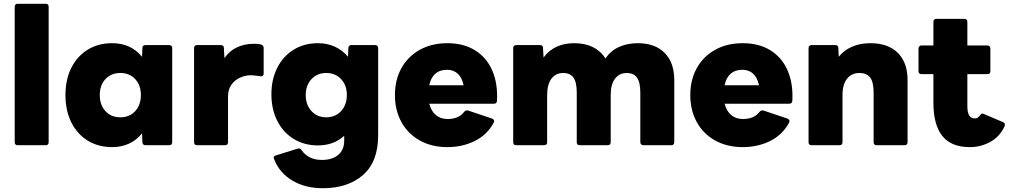

<svg xmlns="http://www.w3.org/2000/svg" viewBox="-20 -770 5348 1018"><path d="M74 0Q58 0 58 -16V-734Q58 -750 74 -750H222Q238 -750 238 -734V-16Q238 0 222 0Z M327 -266Q327 -348 358 -410Q389 -472 445 -506.5Q501 -541 574 -541Q674 -541 733 -469L735 -516Q735 -523 739.5 -527Q744 -531 751 -531H877Q884 -531 888.5 -527Q893 -523 893 -516V-16Q893 0 877 0H751Q744 0 739.5 -4.5Q735 -9 735 -16L733 -63Q674 10 574 10Q501 10 445 -24.5Q389 -59 358 -121.5Q327 -184 327 -266ZM727 -266Q727 -318 697 -350.5Q667 -383 618 -383Q569 -383 539 -350.5Q509 -318 509 -266Q509 -214 539 -181Q569 -148 618 -148Q667 -148 697 -181Q727 -214 727 -266Z M1025 0Q1009 0 1009 -16V-516Q1009 -523 1013.5 -527Q1018 -531 1025 -531H1150Q1167 -531 1167 -516L1170 -462Q1196 -500 1236.5 -519Q1277 -538 1326 -538Q1349 -538 1364 -534Q1378 -529 1378 -516V-379Q1378 -372 1373 -368Q1368 -364 1360 -366Q1325 -371 1309 -371Q1281 -371 1253 -358.5Q1225 -346 1207 -321Q1189 -296 1189 -259V-16Q1189 0 1173 0Z M1433 73Q1431 67 1431 66Q1431 57 1443 54L1558 18Q1560 17 1564 17Q1573 17 1579 26Q1615 78 1687 78Q1741 78 1773 51.5Q1805 25 1805 -25V-50Q1749 1 1666 1Q1593 1 1537 -33.5Q1481 -68 1450 -129.5Q1419 -191 1419 -270Q1419 -349 1450 -410.5Q1481 -472 1537 -506.5Q1593 -541 1666 -541Q1715 -541 1755.5 -522.5Q1796 -504 1825 -469L1827 -516Q1827 -523 1831.5 -527Q1836 -531 1843 -531H1969Q1976 -531 1980.5 -527Q1985 -523 1985 -516V-52Q1985 88 1904.5 158Q1824 228 1692 228Q1598 228 1529.5 187Q1461 146 1433 73ZM1819 -266Q1819 -318 1788.5 -350.5Q1758 -383 1710 -383Q1662 -383 1631.5 -350.5Q1601 -318 1601 -266Q1601 -214 1631.5 -181Q1662 -148 1710 -148Q1758 -148 1788.5 -181Q1819 -214 1819 -266Z M2074 -266Q2074 -347 2108.5 -409Q2143 -471 2206 -506Q2269 -541 2352 -541Q2439 -541 2500 -502.5Q2561 -464 2590.5 -395Q2620 -326 2615 -235Q2614 -220 2598 -220H2256Q2266 -181 2291 -160Q2316 -139 2353 -139Q2413 -139 2441 -177Q2450 -187 2462 -184L2590 -141Q2600 -136 2600 -128L2598 -120Q2563 -55 2497.5 -22.5Q2432 10 2352 10Q2269 10 2206 -25Q2143 -60 2108.5 -122.5Q2074 -185 2074 -266ZM2256 -318H2438Q2430 -358 2407.5 -379Q2385 -400 2350 -400Q2312 -400 2288 -379Q2264 -358 2256 -318Z M2717 0Q2701 0 2701 -16V-516Q2701 -523 2705.5 -527Q2710 -531 2717 -531H2843Q2859 -531 2859 -516L2862 -465Q2918 -541 3025 -541Q3082 -541 3124 -520Q3166 -499 3190 -460Q3218 -501 3262 -521Q3306 -541 3362 -541Q3453 -541 3504 -489.5Q3555 -438 3555 -346V-16Q3555 -9 3551 -4.5Q3547 0 3540 0H3391Q3384 0 3379.5 -4.5Q3375 -9 3375 -16V-279Q3375 -334 3357.5 -358.5Q3340 -383 3303 -383Q3264 -383 3241 -353Q3218 -323 3218 -266V-16Q3218 0 3202 0H3054Q3038 0 3038 -16V-279Q3038 -334 3020.5 -358.5Q3003 -383 2966 -383Q2927 -383 2904 -353Q2881 -323 2881 -266V-16Q2881 0 2865 0Z M3640 -266Q3640 -347 3674.5 -409Q3709 -471 3772 -506Q3835 -541 3918 -541Q4005 -541 4066 -502.5Q4127 -464 4156.5 -395Q4186 -326 4181 -235Q4180 -220 4164 -220H3822Q3832 -181 3857 -160Q3882 -139 3919 -139Q3979 -139 4007 -177Q4016 -187 4028 -184L4156 -141Q4166 -136 4166 -128L4164 -120Q4129 -55 4063.5 -22.5Q3998 10 3918 10Q3835 10 3772 -25Q3709 -60 3674.5 -122.5Q3640 -185 3640 -266ZM3822 -318H4004Q3996 -358 3973.5 -379Q3951 -400 3916 -400Q3878 -400 3854 -379Q3830 -358 3822 -318Z M4283 0Q4267 0 4267 -16V-516Q4267 -523 4271.5 -527Q4276 -531 4283 -531H4408Q4425 -531 4425 -516L4427 -469Q4456 -505 4499 -523Q4542 -541 4595 -541Q4689 -541 4740.5 -489.5Q4792 -438 4792 -346V-16Q4792 0 4776 0H4628Q4612 0 4612 -16V-279Q4612 -334 4594 -358.5Q4576 -383 4536 -383Q4496 -383 4471.5 -353Q4447 -323 4447 -266V-16Q4447 0 4431 0Z M4929 -225V-377H4866Q4850 -377 4850 -393V-513Q4850 -520 4854.5 -524.5Q4859 -529 4866 -529H4929V-654Q4929 -670 4945 -670H5093Q5109 -670 5109 -654V-529H5215Q5222 -529 5226.5 -524.5Q5231 -520 5231 -513V-393Q5231 -377 5215 -377H5109V-208Q5109 -174 5118.5 -158Q5128 -142 5149 -142Q5158 -142 5164.5 -146.5Q5171 -151 5178 -161Q5183 -168 5189 -168Q5192 -168 5198 -165L5299 -122Q5308 -118 5308 -109Q5308 -103 5305 -97Q5278 -43 5228.5 -16.5Q5179 10 5122 10Q5023 10 4976 -49.5Q4929 -109 4929 -225Z"/></svg>

Font: LINE Seed Sans TH App ExtraBold
Style: Regular
Weight: 800
Designer: Dalton Maag Ltd | Thai characters by Cadson Demak Co.,Ltd.
Foundry: Dalton Maag Ltd
Version: Version 1.003